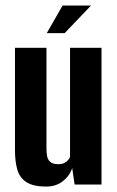

<svg xmlns="http://www.w3.org/2000/svg" viewBox="-20 -668 425 695"><path d="M147.1 7.3Q99.3 7.3 75 -9.1Q50.6 -25.5 42.4 -55Q34.2 -84.5 34.2 -123.7V-495H148.2V-130.6Q148.2 -115.6 150.5 -102.8Q152.9 -89.9 162.1 -81.8Q171.4 -73.7 190.7 -73.7Q204.2 -73.7 212.6 -78Q221 -82.3 226.1 -88.2Q231.1 -94.1 233.5 -99.3V-495H347.5V0H250.1L241.3 -59.9Q232.6 -32.1 207.9 -12.4Q183.2 7.3 147.1 7.3ZM149.3 -548.1 206.6 -648H309.5L214 -548.1Z"/></svg>

Font: Alumni Sans Thin
Style: Regular
Weight: 100
Designer: Robert E. Leuschke
Foundry: Robert E. Leuschke
Version: Version 1.018